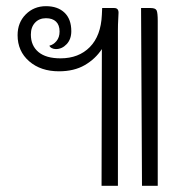

<svg xmlns="http://www.w3.org/2000/svg" viewBox="-20 -602 632 622"><path d="M364 -561Q364 -555 363 -539Q362 -523 362 -505V0H309L310 -443Q289 -411 254.5 -391Q220 -371 171 -371Q112 -371 74.5 -403.5Q37 -436 37 -488Q37 -529 63.5 -555.5Q90 -582 129 -582Q167 -582 189 -561Q211 -540 211 -501Q211 -475 196 -459Q181 -443 161 -443Q154 -443 148 -446Q142 -449 140 -454Q153 -457 163 -469Q173 -481 173 -500Q173 -521 161.5 -532Q150 -543 129 -543Q107 -543 93.5 -528.5Q80 -514 80 -490Q80 -454 104.5 -433.5Q129 -413 176 -413Q235 -413 271 -449.5Q307 -486 310 -554L311 -576H350Q364 -576 364 -561ZM491 -534V0H440L437 -576H468Q484 -576 487.5 -568Q491 -560 491 -534Z"/></svg>

Font: Krub Light
Style: Regular
Weight: 300
Designer: Ekaluck Peanpanawate
Foundry: Cadson Demak Co.,Ltd.
Version: Version 1.000; ttfautohint (v1.6)